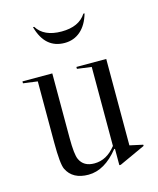

<svg xmlns="http://www.w3.org/2000/svg" viewBox="-99 -696 641 777"><g transform="rotate(-15 221.5 -307.5)"><path d="M301 -408 241 -416V-424H366V-62L421 -50V-45L312 5H306V-63L303 -64Q244 10 176 10Q110 10 86 -39Q75 -61 75 -153V-408L15 -416V-424H140V-153Q140 -84 150 -63Q166 -28 211 -28Q263 -28 301 -77ZM221 -530Q139 -530 113 -625H118Q147 -578 221 -578Q294 -578 324 -625H329Q316 -579 288 -554.5Q260 -530 221 -530Z"/></g></svg>

Font: Libre Caslon Display
Style: Regular
Weight: 400
Designer: Pablo Impallari, Rodrigo Fuenzalida
Foundry: Pablo Impallari, Rodrigo Fuenzalida
Version: Version 1.002